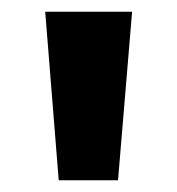

<svg xmlns="http://www.w3.org/2000/svg" viewBox="-20 -797 302 327"><path d="M80 -490 57 -777H205L181 -490Z"/></svg>

Font: Bitter Thin ExtraBold
Style: Regular
Weight: 800
Version: Version 3.020